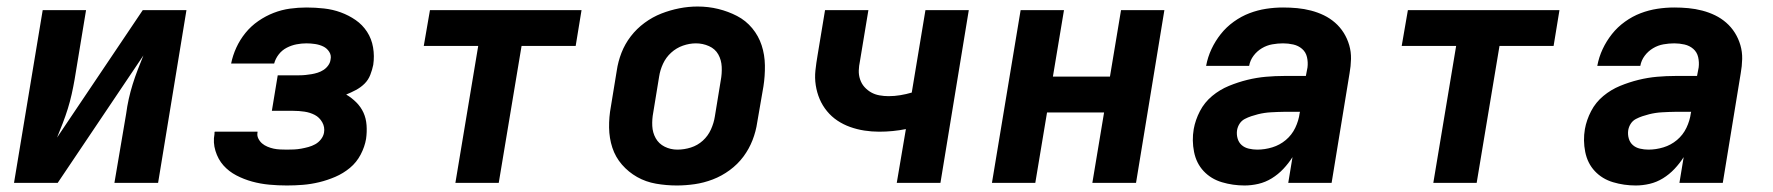

<svg xmlns="http://www.w3.org/2000/svg" viewBox="-20 -561 5440 589"><path d="M23 0 111 -530H244L209 -318Q205 -295 200 -272.5Q195 -250 188 -227.5Q181 -205 172.5 -183Q164 -161 155 -139L418 -530H552L465 0H331L367 -212Q370 -235 375 -257.5Q380 -280 387 -302.5Q394 -325 402.5 -347Q411 -369 420 -391L157 0Z M860 8Q833 8 806 5.5Q779 3 753.5 -4Q728 -11 705 -23Q682 -35 665.5 -53.5Q649 -72 641 -98Q633 -124 638 -150Q638 -152 638 -154Q638 -156 639 -157H770Q770 -157 770 -156.5Q770 -156 770 -155Q768 -145 772.5 -136Q777 -127 784 -121Q791 -115 800.5 -111Q810 -107 819.5 -105Q829 -103 839.5 -102.5Q850 -102 860 -102Q871 -102 882 -102.5Q893 -103 904 -105Q915 -107 926 -110Q937 -113 947 -118.5Q957 -124 964.5 -133.5Q972 -143 974 -154Q977 -171 968.5 -186Q960 -201 945.5 -208.5Q931 -216 914 -218.5Q897 -221 880 -221H814L832 -330H898Q908 -330 917.5 -331Q927 -332 936 -333.5Q945 -335 954.5 -338Q964 -341 972.5 -346.5Q981 -352 987 -360.5Q993 -369 994 -378Q997 -391 990 -402Q983 -413 971.5 -418.5Q960 -424 946.5 -426Q933 -428 920 -428Q905 -428 889.5 -425Q874 -422 859.5 -414.5Q845 -407 835 -394Q825 -381 821 -366H689Q694 -391 705 -415Q716 -439 733 -460Q750 -481 772.5 -496.5Q795 -512 819.5 -521.5Q844 -531 869.5 -534.5Q895 -538 920 -538Q947 -538 974 -535Q1001 -532 1025.5 -523Q1050 -514 1071 -499.5Q1092 -485 1106 -463.5Q1120 -442 1124.5 -415.5Q1129 -389 1125 -362Q1122 -347 1116 -331.5Q1110 -316 1098.5 -304.5Q1087 -293 1072 -285Q1057 -277 1042 -271Q1059 -261 1073 -247Q1087 -233 1095 -215.5Q1103 -198 1104.5 -177Q1106 -156 1103 -135Q1099 -111 1086.5 -87Q1074 -63 1053.5 -46Q1033 -29 1008.5 -18.5Q984 -8 959 -2Q934 4 909.5 6Q885 8 860 8Z M1377 0 1447 -420H1280L1299 -530H1764L1746 -420H1580L1510 0Z M2056 8Q2024 8 1992.5 2.5Q1961 -3 1934.5 -18Q1908 -33 1888 -56Q1868 -79 1858.5 -108Q1849 -137 1848.5 -169.5Q1848 -202 1854 -234L1872 -344Q1876 -372 1886.5 -399Q1897 -426 1915 -449.5Q1933 -473 1957.5 -491Q1982 -509 2009 -519.5Q2036 -530 2064 -535.5Q2092 -541 2120 -541Q2153 -541 2183.5 -533.5Q2214 -526 2241 -512Q2268 -498 2287.5 -474.5Q2307 -451 2316.5 -422Q2326 -393 2326.5 -360.5Q2327 -328 2322 -296L2303 -186Q2299 -158 2288.5 -131Q2278 -104 2260.5 -80.5Q2243 -57 2218.5 -39Q2194 -21 2166.5 -10.5Q2139 0 2111 4Q2083 8 2056 8ZM2058 -102Q2079 -102 2099.5 -108.5Q2120 -115 2136 -129.5Q2152 -144 2161 -164Q2170 -184 2173 -204L2191 -314Q2195 -335 2194 -356Q2193 -377 2183.5 -394Q2174 -411 2155 -419.5Q2136 -428 2115 -428Q2095 -428 2075 -421Q2055 -414 2039 -399.5Q2023 -385 2014 -365.5Q2005 -346 2002 -326L1984 -216Q1980 -195 1981 -174.5Q1982 -154 1991.5 -137Q2001 -120 2019 -111Q2037 -102 2058 -102Z M2731 0 2759 -165Q2739 -161 2718.5 -159Q2698 -157 2677 -157Q2654 -157 2631.5 -160.5Q2609 -164 2588 -171.5Q2567 -179 2549 -191Q2531 -203 2517 -220Q2503 -237 2494.5 -257Q2486 -277 2482.5 -299.5Q2479 -322 2481.5 -345Q2484 -368 2488 -391L2511 -530H2644L2618 -373Q2615 -359 2614.5 -345Q2614 -331 2618.5 -317.5Q2623 -304 2632 -294Q2641 -284 2652.5 -277.5Q2664 -271 2678 -268.5Q2692 -266 2706 -266Q2724 -266 2742 -269Q2760 -272 2777 -277L2819 -530H2952L2865 0Z M3023 0 3111 -530H3244L3210 -326H3385L3419 -530H3552L3465 0H3331L3367 -216H3192L3156 0Z M3798 8Q3762 8 3728.5 -2Q3695 -12 3672.5 -36Q3650 -60 3643 -95Q3636 -130 3642 -165Q3647 -193 3661 -220Q3675 -247 3698.5 -266.5Q3722 -286 3750 -297.5Q3778 -309 3806.5 -316Q3835 -323 3863.5 -325.5Q3892 -328 3920 -328H3986L3991 -354Q3993 -370 3989.5 -385.5Q3986 -401 3974.5 -411Q3963 -421 3947.5 -424.5Q3932 -428 3916 -428Q3900 -428 3883 -425Q3866 -422 3851 -413Q3836 -404 3825.5 -390Q3815 -376 3812 -359H3680Q3685 -386 3696.5 -410.5Q3708 -435 3725 -456.5Q3742 -478 3765 -494.5Q3788 -511 3813 -520.5Q3838 -530 3864 -534Q3890 -538 3916 -538Q3938 -538 3959.5 -536Q3981 -534 4002 -528.5Q4023 -523 4041.5 -514Q4060 -505 4075.5 -491.5Q4091 -478 4102 -460.5Q4113 -443 4119 -422.5Q4125 -402 4124.5 -380Q4124 -358 4120 -336L4065 0H3932L3945 -79Q3933 -60 3917 -43Q3901 -26 3881.5 -14Q3862 -2 3840.5 3Q3819 8 3798 8ZM3837 -102Q3860 -102 3883 -109Q3906 -116 3924.5 -131.5Q3943 -147 3953.5 -169Q3964 -191 3967 -214L3968 -218H3920Q3910 -218 3899.5 -217.5Q3889 -217 3879 -216.5Q3869 -216 3859 -214.5Q3849 -213 3839 -210.5Q3829 -208 3818.5 -204.5Q3808 -201 3798.5 -196Q3789 -191 3783 -182Q3777 -173 3775 -162Q3773 -149 3776.5 -136.5Q3780 -124 3789 -116Q3798 -108 3811 -105Q3824 -102 3837 -102Z M4377 0 4447 -420H4280L4299 -530H4764L4746 -420H4580L4510 0Z M4998 8Q4962 8 4928.5 -2Q4895 -12 4872.5 -36Q4850 -60 4843 -95Q4836 -130 4842 -165Q4847 -193 4861 -220Q4875 -247 4898.5 -266.5Q4922 -286 4950 -297.5Q4978 -309 5006.5 -316Q5035 -323 5063.5 -325.5Q5092 -328 5120 -328H5186L5191 -354Q5193 -370 5189.5 -385.5Q5186 -401 5174.5 -411Q5163 -421 5147.5 -424.5Q5132 -428 5116 -428Q5100 -428 5083 -425Q5066 -422 5051 -413Q5036 -404 5025.5 -390Q5015 -376 5012 -359H4880Q4885 -386 4896.5 -410.5Q4908 -435 4925 -456.5Q4942 -478 4965 -494.5Q4988 -511 5013 -520.5Q5038 -530 5064 -534Q5090 -538 5116 -538Q5138 -538 5159.5 -536Q5181 -534 5202 -528.5Q5223 -523 5241.5 -514Q5260 -505 5275.5 -491.5Q5291 -478 5302 -460.5Q5313 -443 5319 -422.5Q5325 -402 5324.5 -380Q5324 -358 5320 -336L5265 0H5132L5145 -79Q5133 -60 5117 -43Q5101 -26 5081.5 -14Q5062 -2 5040.5 3Q5019 8 4998 8ZM5037 -102Q5060 -102 5083 -109Q5106 -116 5124.5 -131.5Q5143 -147 5153.5 -169Q5164 -191 5167 -214L5168 -218H5120Q5110 -218 5099.5 -217.5Q5089 -217 5079 -216.5Q5069 -216 5059 -214.5Q5049 -213 5039 -210.5Q5029 -208 5018.5 -204.5Q5008 -201 4998.5 -196Q4989 -191 4983 -182Q4977 -173 4975 -162Q4973 -149 4976.5 -136.5Q4980 -124 4989 -116Q4998 -108 5011 -105Q5024 -102 5037 -102Z"/></svg>

Font: Iosevka Curly XBdExObl
Style: Regular
Weight: 800
Width: 7
Italic angle: -9°
Monospace: yes
Designer: Belleve Invis
Foundry: Belleve Invis
Version: Version 11.1.0; ttfautohint (v1.8.3)